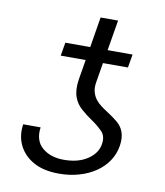

<svg xmlns="http://www.w3.org/2000/svg" viewBox="-77 -718 681 791"><g transform="rotate(10 264.0 -322.5)"><path d="M42.6 -165.1H115.4Q107.6 -108.7 142.4 -79.2Q176.8 -50.1 232.2 -50.1Q291.9 -50.1 330.6 -75.6Q369.7 -101.2 376.1 -140.3Q382.1 -175.1 362.2 -194.6Q352.3 -204.5 340.9 -214Q329.5 -223.4 316.1 -232.2Q304.7 -239.7 293.9 -248.2Q283 -256.7 272.4 -266Q261.7 -275.2 253.4 -286.9Q245 -298.7 239.9 -313.4Q234.7 -328.1 233.7 -346.4Q232.6 -364.7 236.2 -387.4L250 -470.5H145.6L155.2 -526.3H259.2L280.2 -653.8H353.3L332 -526.3H436.4L426.8 -470.5H322.4L308.9 -389.6Q304.7 -365.4 309.3 -348Q313.9 -330.6 324 -317.3Q334.2 -304 348.4 -293.5Q362.6 -283 377.8 -273.4Q388.1 -266.7 398.1 -259.6Q408 -252.5 417.6 -244.7Q427.2 -236.9 434.5 -227.3Q441.8 -217.7 446.2 -205.8Q450.6 -193.9 451.7 -179Q452.8 -164.1 449.9 -146Q444.2 -111.5 424.9 -82.7Q405.5 -54 375.5 -33.6Q345.5 -13.1 306.5 -1.8Q267.4 9.6 222.3 9.6Q156.2 9.6 112.9 -15.6Q91.6 -28.1 76.5 -44.7Q61.4 -61.4 52.7 -80.8Q44 -100.1 41.5 -121.4Q39.1 -142.8 42.6 -165.1Z"/></g></svg>

Font: Inter P Light
Style: Italic
Weight: 300
Italic angle: 9.39999°
Designer: Rasmus Andersson
Foundry: rsms
Version: Version 3.018;git-588b23468